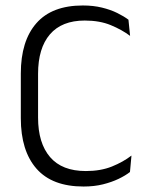

<svg xmlns="http://www.w3.org/2000/svg" viewBox="-20 -670 544 701"><path d="M285 11Q170.5 11 113.2 -54.2Q56 -119.5 56 -238.5V-401.5Q56 -520.5 112.8 -585.2Q169.5 -650 282.5 -650Q321 -650 352.5 -642.2Q384 -634.5 408.2 -622.5Q432.5 -610.5 449 -598L455 -539Q425 -561.5 384.5 -578.2Q344 -595 289.5 -595Q205.5 -595 162.2 -544.5Q119 -494 119 -400.5V-240.5Q119 -147.5 162.8 -96.5Q206.5 -45.5 293.5 -45.5Q347.5 -45.5 388.5 -62Q429.5 -78.5 460 -102L454.5 -42Q438 -29 413 -17Q388 -5 356 3Q324 11 285 11Z"/></svg>

Font: Anek Latin Medium Light
Style: Regular
Weight: 300
Version: Version 1.003